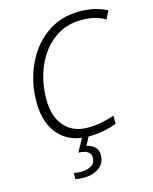

<svg xmlns="http://www.w3.org/2000/svg" viewBox="-138 -814 910 1144"><g transform="rotate(-15 316.5 -242.0)"><path d="M326 10Q380 10 422 1Q464 -8 500 -21V-71Q463 -59 422 -50.5Q381 -42 335 -42Q243 -42 191 -102.5Q139 -163 139 -268Q139 -377 178.5 -469Q218 -561 291 -616.5Q364 -672 465 -672Q546 -672 609 -636L633 -686Q561 -724 465 -724Q346 -724 259 -660.5Q172 -597 125 -492.5Q78 -388 78 -266Q78 -139 143.5 -64.5Q209 10 326 10ZM233 240Q292 240 329.5 212Q367 184 367 137Q367 102 346.5 84Q326 66 298 61L330 0H289L241 87Q317 90 317 137Q317 172 290 187Q263 202 227 202Q206 202 183 197V235Q203 240 233 240Z"/></g></svg>

Font: Noto Sans UI Light
Style: Italic
Weight: 300
Italic angle: -12°
Designer: Monotype Design Team
Foundry: Monotype Imaging Inc.
Version: Version 1.901